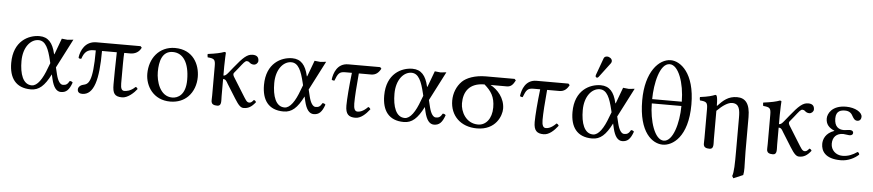

<svg xmlns="http://www.w3.org/2000/svg" viewBox="-49 -1031 7285 1602"><g transform="rotate(5 3593.5 -230.0)"><path d="M409 -191 534 -434C521 -434 500 -429 485 -429C470 -429 452 -434 437 -434L389.5 -306C386.7 -298.5 385.1 -294 382.8 -304C363 -391 323.5 -439 250 -439C159 -439 34 -380 34 -196C34 -72 88 10 216 10C284 10 330 -31 380 -130L389 -91C405 -23 431 10 468 10C512 10 537 -14 559 -77C553 -84 546 -88 534 -88C517 -58 504 -51 479 -51C456 -51 436 -80 423 -133ZM359 -222 343 -181C309 -86 267 -24 221 -24C147 -24 118 -111 118 -219C118 -334 178 -405 245 -405C305 -405 331 -339 354 -243Z M1097 -429H728C634 -429 598 -350 590 -290C591.4 -281.8 603 -278 614 -282C632 -339 660 -361 710 -361H728C728 -89 690 -76 648 -66C622.2 -59.9 607 -42 607 -24C607 0 624 10 646 10C744 10 780 -119 780 -361H904C901 -246 900 -150 900 -92C900 -16 917 10 981 10C1028 10 1080 -39 1103 -70C1100 -80 1095 -85 1085 -86C1047 -48 1008 -45 995 -45C972 -45 963 -64 963 -106C963 -244 963 -325 966 -361H1016C1059 -361 1091 -381 1108 -417Z M1173 -205C1173 -103 1241 10 1383 10C1447.4 10 1495.8 -12.7 1529.9 -46C1574.7 -89.8 1595 -152.7 1595 -214C1595 -318 1538 -439 1385 -439C1319.2 -439 1264.9 -412 1228.3 -369C1192 -326.4 1173 -268.2 1173 -205ZM1370 -404C1456 -404 1509 -326 1509 -182C1509 -56 1444 -25 1397 -25C1293 -25 1259 -151 1259 -228C1259 -315 1280 -404 1370 -404Z M1728 -317V-72C1728 -54 1726 -27 1728 -17C1732 0 1746 10 1778 10C1816 10 1807 -34 1807 -72V-216C1830 -216 1836 -200 1848 -180L1921 -63C1955.8 -7.2 1974 10 1998 10C2036 10 2064 -5 2097 -47C2094.2 -55.1 2088.8 -61.4 2078 -64C2063 -46 2055 -39 2041 -39C2019 -39 2010 -60 1980 -107L1908 -223C1900 -235 1889 -252 1889 -261C1889 -266 1889 -270 1892 -274L1927 -317C1965 -365 1977 -382 1992 -382C1998 -382 2007 -380 2014 -373C2023 -365 2034 -358 2051 -358C2070 -358 2087 -375 2087 -392C2087 -427 2066 -439 2035 -439C1990 -439 1956.1 -407.5 1887 -322L1849 -275C1830.1 -251.6 1821 -245 1807 -245V-321.3C1807 -371 1811 -435 1811 -435C1811 -439 1806 -442 1798 -442C1769.5 -431 1730 -422 1661 -413C1659 -407 1661 -391 1663 -385C1717.5 -379.9 1728 -374 1728 -317Z M2526 -191 2651 -434C2638 -434 2617 -429 2602 -429C2587 -429 2569 -434 2554 -434L2506.5 -306C2503.7 -298.5 2502.1 -294 2499.8 -304C2480 -391 2440.5 -439 2367 -439C2276 -439 2151 -380 2151 -196C2151 -72 2205 10 2333 10C2401 10 2447 -31 2497 -130L2506 -91C2522 -23 2548 10 2585 10C2629 10 2654 -14 2676 -77C2670 -84 2663 -88 2651 -88C2634 -58 2621 -51 2596 -51C2573 -51 2553 -80 2540 -133ZM2476 -222 2460 -181C2426 -86 2384 -24 2338 -24C2264 -24 2235 -111 2235 -219C2235 -334 2295 -405 2362 -405C2422 -405 2448 -339 2471 -243Z M2837 -429C2744 -429 2717 -344 2710 -291C2714 -285 2723 -283 2733 -283C2756 -344 2768 -361 2817 -361H2873C2860 -253 2851 -139 2851 -85C2851 -12 2879 10 2934 10C2978 10 3019 -27 3053 -71C3049.6 -80.7 3042.7 -85.9 3034 -89C2993 -47 2964 -43 2947 -43C2926 -43 2915 -63 2915 -108C2915 -163 2921 -251 2931 -361H3033C3074 -361 3097 -383 3115 -417L3104 -429Z M3533 -191 3658 -434C3645 -434 3624 -429 3609 -429C3594 -429 3576 -434 3561 -434L3513.5 -306C3510.7 -298.5 3509.1 -294 3506.8 -304C3487 -391 3447.5 -439 3374 -439C3283 -439 3158 -380 3158 -196C3158 -72 3212 10 3340 10C3408 10 3454 -31 3504 -130L3513 -91C3529 -23 3555 10 3592 10C3636 10 3661 -14 3683 -77C3677 -84 3670 -88 3658 -88C3641 -58 3628 -51 3603 -51C3580 -51 3560 -80 3547 -133ZM3483 -222 3467 -181C3433 -86 3391 -24 3345 -24C3271 -24 3242 -111 3242 -219C3242 -334 3302 -405 3369 -405C3429 -405 3455 -339 3478 -243Z M4170 -361C4207 -361 4223 -383 4241 -417L4230 -429H3989C3898 -429 3827 -401 3792 -366C3750 -324 3727 -265 3727 -204C3727 -78 3815 10 3952 10C4111 10 4156 -115 4156 -172C4156 -261 4094 -330 4034 -361ZM3959 -23C3856 -23 3810 -120 3810 -188C3810 -283 3855 -361 3984 -361C4041 -311 4073 -266 4073 -175C4073 -81 4023 -23 3959 -23Z M4414 -429C4321 -429 4294 -344 4287 -291C4291 -285 4300 -283 4310 -283C4333 -344 4345 -361 4394 -361H4450C4437 -253 4428 -139 4428 -85C4428 -12 4456 10 4511 10C4555 10 4596 -27 4630 -71C4626.6 -80.7 4619.7 -85.9 4611 -89C4570 -47 4541 -43 4524 -43C4503 -43 4492 -63 4492 -108C4492 -163 4498 -251 4508 -361H4610C4651 -361 4674 -383 4692 -417L4681 -429Z M4983 -682C4970 -682 4959 -676 4955 -665L4903 -522C4902 -519 4901 -515 4901 -512C4901 -505 4907 -499 4915 -499C4919 -499 4924 -503 4927 -507L5019 -629C5023 -634 5025 -642 5025 -647C5025 -667 5003 -682 4983 -682ZM5110 -191 5235 -434C5222 -434 5201 -429 5186 -429C5171 -429 5153 -434 5138 -434L5090.5 -306C5087.7 -298.5 5086.1 -294 5083.8 -304C5064 -391 5024.5 -439 4951 -439C4860 -439 4735 -380 4735 -196C4735 -72 4789 10 4917 10C4985 10 5031 -31 5081 -130L5090 -91C5106 -23 5132 10 5169 10C5213 10 5238 -14 5260 -77C5254 -84 5247 -88 5235 -88C5218 -58 5205 -51 5180 -51C5157 -51 5137 -80 5124 -133ZM5060 -222 5044 -181C5010 -86 4968 -24 4922 -24C4848 -24 4819 -111 4819 -219C4819 -334 4879 -405 4946 -405C5006 -405 5032 -339 5055 -243Z M5636 -361H5388C5389 -490 5425 -664 5509 -664C5583 -664 5635 -517 5636 -361ZM5636 -325C5635 -180 5591 -24 5514 -24C5437 -24 5389 -181 5388 -325ZM5306 -344C5306 -72 5423 10 5509 10C5589 10 5718 -70 5718 -344C5718 -609 5595 -698 5515 -698C5417 -698 5306 -584 5306 -344Z M5930 -358C5930 -398 5926.7 -423.7 5922 -434C5919.9 -438.6 5918 -442 5910 -442C5882 -431 5853 -422 5784 -413C5782 -407 5784 -391 5786 -385C5840 -380 5851 -375 5851 -317V-72C5851 -54 5849 -27 5851 -17C5855 0 5869 10 5901 10C5939 10 5930 -34 5930 -72V-310.5C5977.5 -358 6021.5 -387 6056 -387C6117 -387 6123 -334 6123 -269V6C6123 120 6122 186 6109 220L6120 238L6200 204C6204 188 6205 168 6205 144C6205 105 6202 57 6202 6V-281C6202 -396 6161 -439 6093 -439C6018.5 -439 5978 -400.5 5932.4 -352.1C5930.8 -349.8 5930 -353 5930 -358Z M6381 -317V-72C6381 -54 6379 -27 6381 -17C6385 0 6399 10 6431 10C6469 10 6460 -34 6460 -72V-216C6483 -216 6489 -200 6501 -180L6574 -63C6608.8 -7.2 6627 10 6651 10C6689 10 6717 -5 6750 -47C6747.2 -55.1 6741.8 -61.4 6731 -64C6716 -46 6708 -39 6694 -39C6672 -39 6663 -60 6633 -107L6561 -223C6553 -235 6542 -252 6542 -261C6542 -266 6542 -270 6545 -274L6580 -317C6618 -365 6630 -382 6645 -382C6651 -382 6660 -380 6667 -373C6676 -365 6687 -358 6704 -358C6723 -358 6740 -375 6740 -392C6740 -427 6719 -439 6688 -439C6643 -439 6609.1 -407.5 6540 -322L6502 -275C6483.1 -251.6 6474 -245 6460 -245V-321.3C6460 -371 6464 -435 6464 -435C6464 -439 6459 -442 6451 -442C6422.5 -431 6383 -422 6314 -413C6312 -407 6314 -391 6316 -385C6370.5 -379.9 6381 -374 6381 -317Z M6913 -121C6913 -177 6946 -210 7002 -210C7011 -210 7045 -204 7053 -204C7076 -204 7083 -215 7083 -227C7083 -239 7073 -248 7054 -248C7049 -248 7004 -243 7003 -243C6960 -243 6924 -265 6924 -334C6924 -400 6969 -406 7000 -406C7039 -406 7056 -385 7067 -363C7077 -346 7087 -330 7109 -330C7122 -330 7141 -338 7141 -367C7141 -403 7083 -439 7006 -439C6888 -439 6853 -367 6853 -327C6853 -278.7 6879.2 -250.3 6925 -231V-229C6853 -204 6834 -151 6834 -113C6834 -55 6867 10 6999 10C7062 10 7116 -19 7149 -50C7148.6 -60.8 7142.7 -68.2 7134 -71C7095 -44 7057 -28 7010 -28C6955 -28 6913 -68 6913 -121Z"/></g></svg>

Font: Libertinus Math
Style: Regular
Weight: 400
Designer: Philipp H. Poll
Foundry: Khaled Hosny
Version: Version 6.2